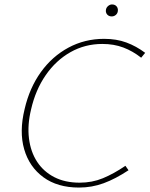

<svg xmlns="http://www.w3.org/2000/svg" viewBox="-20 -839 674 865"><path d="M336 6Q239 6 175.5 -40.5Q112 -87 89 -166.5Q66 -246 91 -348Q113 -443 164 -514Q215 -585 288.5 -624.5Q362 -664 449 -664Q505 -664 549.5 -647.5Q594 -631 634 -601L616 -579Q578 -609 535.5 -625Q493 -641 441 -641Q363 -641 297.5 -604Q232 -567 186 -500.5Q140 -434 120 -346Q103 -276 110.5 -215.5Q118 -155 147 -110.5Q176 -66 224.5 -41Q273 -16 339 -16Q395 -16 443.5 -36Q492 -56 545 -92L559 -72Q500 -33 447 -13.5Q394 6 336 6ZM483 -765Q475 -765 469 -768.5Q463 -772 459.5 -778.5Q456 -785 457 -793Q458 -804 466.5 -811.5Q475 -819 485 -819Q494 -819 500 -815Q506 -811 509 -804.5Q512 -798 511 -790Q510 -779 502 -772Q494 -765 483 -765Z"/></svg>

Font: Ysabeau Office Thin
Style: Italic
Weight: 250
Italic angle: -12°
Designer: Christian Thalmann (Catharsis Fonts)
Version: Version 2.001;gftools[0.9.30]; featfreeze: tnum,lnum,ss02